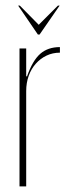

<svg xmlns="http://www.w3.org/2000/svg" viewBox="-20 -669 255 689"><path d="M74 -495V-395H77Q97 -452 124.5 -476Q152 -500 195 -500V-480Q169 -480 147 -469.5Q125 -459 108.5 -440.5Q92 -422 83 -397Q74 -372 74 -342V0H50V-495ZM51 -649 119 -580 188 -649H194L122 -545H116L45 -649Z"/></svg>

Font: Moniqa Thin Display
Style: Regular
Weight: 100
Designer: Rajesh Rajput
Foundry: Rajesh Rajput
Version: Version 1.000